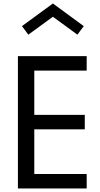

<svg xmlns="http://www.w3.org/2000/svg" viewBox="-20 -1068 566 1088"><path d="M471.2 0H81.5V-750H471.2V-668H174.3V-417H460.4V-335H174.3V-82H471.2ZM104.5 -919.9 279.8 -1048.3 454.6 -919.9 418.5 -871.6 279.8 -973.1 140.6 -871.6Z"/></svg>

Font: Spartan MB Med
Style: Regular
Weight: 500
Designer: Matt Bailey, Mirko Velimirovic
Foundry: Matt Bailey
Version: Version 1.005